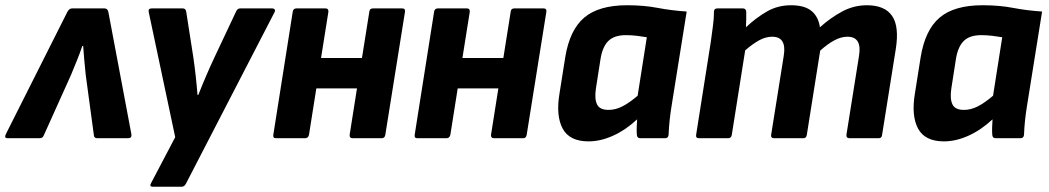

<svg xmlns="http://www.w3.org/2000/svg" viewBox="-46 -527 4001 732"><path d="M-17 0Q-31 0 -24 -15L211 -482Q218 -495 229 -495H352Q364 -495 367 -482L455 -15Q457 0 442 0H325Q313 0 312 -11L281 -240Q278 -270 275.5 -296Q273 -322 271 -352H268Q258 -323 247.5 -297Q237 -271 225 -242L121 -11Q117 0 105 0Z M537 185Q522 185 530 171L622 -4L521 -481Q518 -495 533 -495H651Q662 -495 664 -482L691 -309Q696 -275 700 -239Q704 -203 707 -165H710Q740 -241 771 -307L854 -483Q859 -495 870 -495H992Q998 -495 1001 -491Q1004 -487 1001 -481L663 173Q657 185 646 185Z M1006 0Q994 0 996 -13L1070 -482Q1072 -495 1084 -495H1195Q1207 -495 1206 -482L1178 -306H1334L1362 -482Q1363 -495 1376 -495H1487Q1500 -495 1498 -482L1423 -13Q1421 0 1409 0H1299Q1286 0 1287 -13L1315 -190H1160L1132 -13Q1129 0 1117 0Z M1545 0Q1533 0 1535 -13L1609 -482Q1611 -495 1623 -495H1734Q1746 -495 1745 -482L1717 -306H1873L1901 -482Q1902 -495 1915 -495H2026Q2039 -495 2037 -482L1962 -13Q1960 0 1948 0H1838Q1825 0 1826 -13L1854 -190H1699L1671 -13Q1668 0 1656 0Z M2198 12Q2125 12 2099 -37Q2073 -86 2087 -170L2109 -309Q2126 -413 2181.5 -460Q2237 -507 2345 -507Q2409 -507 2461 -497Q2513 -487 2572 -483L2515 -127Q2510 -97 2507 -68.5Q2504 -40 2503 -13Q2502 0 2489 0H2395Q2383 0 2382 -13Q2381 -26 2381.5 -41.5Q2382 -57 2383 -72Q2339 -31 2291 -9.5Q2243 12 2198 12ZM2274 -108Q2300 -108 2326 -121Q2352 -134 2385 -162L2420 -385Q2403 -388 2382 -390.5Q2361 -393 2340 -393Q2295 -393 2272.5 -370Q2250 -347 2243 -299L2226 -190Q2220 -151 2230 -129.5Q2240 -108 2274 -108Z M2619 0Q2606 0 2608 -13L2664 -368Q2668 -398 2672 -427.5Q2676 -457 2676 -482Q2676 -495 2689 -495H2786Q2798 -495 2799 -482Q2799 -469 2799 -454Q2799 -439 2798 -423Q2836 -459 2877.5 -483Q2919 -507 2970 -507Q3021 -507 3047.5 -485.5Q3074 -464 3080 -423Q3120 -459 3164.5 -483Q3209 -507 3259 -507Q3327 -507 3355 -466.5Q3383 -426 3369 -339L3317 -13Q3316 0 3304 0H3193Q3180 0 3181 -13L3229 -314Q3241 -387 3185 -387Q3161 -387 3135.5 -373.5Q3110 -360 3081 -334L3030 -13Q3028 0 3017 0H2906Q2892 0 2894 -13L2942 -314Q2954 -387 2898 -387Q2874 -387 2849.5 -374Q2825 -361 2795 -335L2744 -13Q2742 0 2730 0Z M3553 12Q3480 12 3454 -37Q3428 -86 3442 -170L3464 -309Q3481 -413 3536.5 -460Q3592 -507 3700 -507Q3764 -507 3816 -497Q3868 -487 3927 -483L3870 -127Q3865 -97 3862 -68.5Q3859 -40 3858 -13Q3857 0 3844 0H3750Q3738 0 3737 -13Q3736 -26 3736.5 -41.5Q3737 -57 3738 -72Q3694 -31 3646 -9.5Q3598 12 3553 12ZM3629 -108Q3655 -108 3681 -121Q3707 -134 3740 -162L3775 -385Q3758 -388 3737 -390.5Q3716 -393 3695 -393Q3650 -393 3627.5 -370Q3605 -347 3598 -299L3581 -190Q3575 -151 3585 -129.5Q3595 -108 3629 -108Z"/></svg>

Font: Sofia Sans ExtraBold
Style: Italic
Weight: 800
Italic angle: -9°
Designer: Botio Nikoltchev, Ani Petrova
Foundry: lettersoup
Version: Version 4.100; ttfautohint (v1.8.4.7-5d5b)